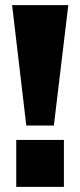

<svg xmlns="http://www.w3.org/2000/svg" viewBox="-20 -725 312 745"><path d="M82 -238 27 -705H245L189 -238ZM43 0V-182H228V0Z"/></svg>

Font: Nunito Sans 12pt ExtraLight 12pt Black
Style: Regular
Weight: 900
Version: Version 3.101;gftools[0.9.27]